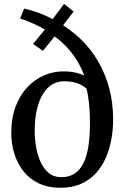

<svg xmlns="http://www.w3.org/2000/svg" viewBox="-20 -920 613 952"><path d="M280 11Q218 11 172 -11Q126 -33 96 -71.2Q66 -109.5 51 -158.5Q36 -207.5 36 -260.5Q36 -336.5 58.2 -393.8Q80.5 -451 117.5 -489.5Q154.5 -528 200 -547Q245.5 -566 292.5 -566Q329 -566 354.8 -560Q380.5 -554 398 -545Q383 -586 358 -625.8Q333 -665.5 297.2 -700.5Q261.5 -735.5 215 -762L282.5 -778.5L193 -668L144 -702L234 -812.5L225.5 -757.5Q207 -772.5 179 -786.8Q151 -801 123.8 -812.2Q96.5 -823.5 80 -828L99.5 -877.5Q126.5 -871 152.8 -862.8Q179 -854.5 208 -841.5Q237 -828.5 271.5 -807L216.5 -792.5L297.5 -900.5L345 -863L268 -762L263.5 -812.5Q328 -776 379.5 -726.5Q431 -677 467 -615Q503 -553 522 -480.8Q541 -408.5 541 -327Q541 -279.5 532.5 -231.2Q524 -183 505.5 -139.5Q487 -96 456.5 -62.2Q426 -28.5 382.5 -8.8Q339 11 280 11ZM284 -41.5Q321.5 -41.5 348.2 -58.2Q375 -75 392.5 -108.8Q410 -142.5 418 -193Q426 -243.5 426 -311Q426 -348.5 423.5 -382Q421 -415.5 417 -441Q413 -466.5 409 -479.5Q399 -491 371.8 -504Q344.5 -517 295.5 -517Q265.5 -517 239.2 -501.5Q213 -486 193.5 -454.8Q174 -423.5 163 -377.2Q152 -331 152 -269.5Q152 -231.5 159 -191.2Q166 -151 181.2 -117Q196.5 -83 221.8 -62.2Q247 -41.5 284 -41.5Z"/></svg>

Font: Merriweather 28pt
Style: Regular
Weight: 400
Version: Version 2.100